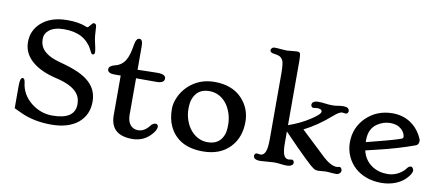

<svg xmlns="http://www.w3.org/2000/svg" viewBox="-74 -1133 3274 1432"><g transform="rotate(10 1563.5 -417.0)"><path d="M577.6 -558.1Q570.8 -558.1 566.2 -564.9Q561.5 -571.8 550.3 -595Q539.1 -618.2 517.1 -640.9Q495.1 -663.6 467.8 -678.2Q415 -706.1 336.4 -706.1Q263.2 -706.1 224.1 -674.8Q190.4 -648.4 190.4 -607.4Q190.4 -555.7 222.7 -522Q262.2 -480.5 349.4 -457.8Q436.5 -435.1 489.5 -410.9Q542.5 -386.7 575.2 -356.4Q638.2 -299.3 638.2 -210.9Q638.2 -108.9 565.4 -48.8Q491.7 11.2 362.8 11.2Q231.4 11.2 129.9 -36.1L74.7 -62V-234.9Q74.7 -294.4 95.2 -294.4Q109.4 -294.4 113.8 -265.1Q124 -172.4 201.2 -111.8Q272 -56.6 359.4 -56.6Q530.8 -56.6 530.8 -172.9Q530.8 -226.1 497.1 -262.2Q451.7 -310.5 344.2 -335.4Q213.4 -365.2 147 -428.7Q86.4 -486.3 86.4 -565.9Q86.4 -652.3 149.4 -710.4Q221.7 -777.3 350.1 -777.3Q434.6 -777.3 489.3 -754.9Q499.5 -750.5 500.7 -750.5Q502 -750.5 504.2 -751Q506.3 -751.5 509.3 -753.9Q514.2 -757.3 522.5 -768.6Q538.1 -789.1 546.4 -789.1Q565.9 -789.1 566.9 -763.7Q569.3 -692.4 578.1 -655.8Q592.3 -596.7 592.3 -577.4Q592.3 -558.1 577.6 -558.1Z M1077.6 -506.8Q1140.6 -506.8 1140.6 -474.1Q1140.6 -439 1081.5 -439H927.2V-165.5Q927.2 -91.8 972.7 -68.4Q988.3 -60.1 1008.3 -60.1Q1056.6 -60.1 1093.8 -109.4Q1109.9 -130.9 1132.8 -130.9Q1140.1 -130.9 1145 -124.3Q1149.9 -117.7 1149.9 -111.3Q1149.9 -91.3 1131.3 -66.4Q1073.2 11.7 976.1 11.7Q855 11.7 822.8 -69.3Q811 -98.6 811 -141.1V-439H762.2Q710.9 -439 710.9 -470.7Q710.9 -483.4 723.4 -492.9Q735.8 -502.4 758.1 -507.6Q780.3 -512.7 799.6 -526.4Q818.8 -540 832 -561.5Q856 -599.1 868.2 -681.6Q876.5 -733.4 901.9 -733.4Q927.2 -733.4 927.2 -681.6V-503.4L977.5 -504.9Q1036.1 -506.8 1077.6 -506.8Z M1230 -262.7Q1230 -304.7 1251.7 -352.5Q1273.4 -400.4 1311 -436.5Q1392.6 -514.2 1509.8 -514.2Q1645.5 -514.2 1720.2 -433.1Q1787.1 -360.4 1787.1 -259.8Q1787.1 -141.1 1716.3 -66.9Q1641.6 11.7 1511.7 11.7Q1324.2 11.7 1256.3 -129.9Q1230 -185.1 1230 -262.7ZM1361.8 -356.4Q1351.6 -328.6 1351.6 -282.7Q1351.6 -236.8 1366.9 -194.3Q1382.3 -151.9 1407.7 -122.6Q1460.9 -62 1534.2 -62Q1624 -62 1653.8 -140.6Q1664.1 -167.5 1664.1 -216.8Q1664.1 -266.1 1647.9 -310.3Q1631.8 -354.5 1606 -383.3Q1555.2 -439.9 1482.4 -439.9Q1392.1 -439.9 1361.8 -356.4Z M2049.8 0 1945.8 7.3Q1903.8 7.3 1896 -12.7Q1894 -18.1 1894 -24.2Q1894 -30.3 1898.9 -36.9Q1903.8 -43.5 1912.6 -43.5L1938.5 -40Q1977.1 -40 1985.4 -107.4Q1988.3 -131.8 1988.3 -167V-658.2Q1988.3 -741.7 1976.6 -762Q1964.8 -782.2 1948.7 -788.6Q1932.6 -794.9 1914.1 -796.9Q1878.4 -799.8 1878.4 -821.3Q1878.4 -828.1 1886 -835.9Q1893.6 -843.8 1906.7 -843.8Q1919.9 -843.8 1930.2 -842.8Q1940.4 -841.8 1950.7 -840.8Q1981.4 -837.9 1998 -837.9L2072.8 -844.7Q2093.3 -844.7 2097.7 -836.4Q2104 -824.2 2104 -781.2V-291.5Q2191.4 -321.8 2261.7 -367.2Q2333 -412.6 2333 -433.6Q2333 -454.6 2295.9 -454.6L2267.1 -451.2Q2259.3 -451.2 2254.2 -458.3Q2249 -465.3 2249 -470.5Q2249 -475.6 2250.7 -481Q2252.4 -486.3 2257.3 -491.2Q2268.6 -502.4 2295.9 -502.4Q2323.2 -502.4 2350.6 -498.5Q2377.9 -494.6 2402.3 -494.6Q2426.8 -494.6 2446 -498.5Q2465.3 -502.4 2488.3 -502.4Q2531.7 -502.4 2531.7 -471.2Q2531.7 -465.3 2526.6 -458.3Q2521.5 -451.2 2513.2 -451.2L2485.8 -454.6Q2464.8 -454.6 2423.8 -418.5Q2323.7 -330.6 2222.7 -280.3L2409.7 -104Q2470.2 -47.9 2515.6 -47.9L2537.6 -51.3Q2548.8 -51.3 2554.7 -33.7Q2556.2 -29.3 2556.2 -25.6Q2556.2 -22 2554.2 -16.6Q2552.2 -11.2 2547.9 -6.8Q2536.6 4.4 2521.5 4.4Q2506.3 4.4 2496.3 3.7Q2486.3 2.9 2476.3 2.2Q2466.3 1.5 2457.3 0.7Q2448.2 0 2442.4 0L2382.8 4.4Q2364.7 4.4 2351.8 -3.9Q2338.9 -12.2 2321.3 -27.3Q2303.7 -42.5 2275.4 -70.3L2205.1 -139.6L2104 -243.7V-156.7Q2104 -93.8 2115.7 -66.9Q2127.4 -40 2151.4 -40L2177.2 -43.5Q2185.1 -43.5 2189.9 -36.6Q2194.8 -29.8 2194.8 -23.9Q2194.8 -18.1 2192.6 -12.9Q2190.4 -7.8 2185.1 -3.4Q2167.5 10.7 2122.1 5.9L2076.2 1Q2064.5 0 2049.8 0Z M2657.2 -433.6Q2738.3 -514.2 2858.4 -514.2Q2938.5 -514.2 2998.5 -472.7Q3042 -442.9 3070.8 -394.5Q3090.8 -359.4 3090.8 -349.9Q3090.8 -340.3 3090.1 -335.2Q3089.4 -330.1 3086.9 -325.2Q3081.5 -313.5 3066.4 -308.1Q2941.9 -262.7 2789.6 -226.6L2704.1 -206.1Q2720.7 -134.8 2777.8 -95.7Q2828.1 -61.5 2896.5 -61.5Q2955.6 -61.5 3004.9 -99.6Q3020.5 -111.3 3029.3 -124Q3044.4 -146.5 3061.5 -146.5Q3072.3 -146.5 3080.1 -128.9Q3082 -124.5 3082 -120.6Q3082 -102.1 3063 -77.1Q3029.3 -32.7 2976.6 -10.5Q2923.8 11.7 2863.5 11.7Q2803.2 11.7 2752.2 -6.1Q2701.2 -23.9 2663.1 -57.9Q2625 -91.8 2602.8 -140.6Q2580.6 -189.5 2580.6 -246.1Q2580.6 -302.7 2600.6 -350.1Q2620.6 -397.5 2657.2 -433.6ZM2697.3 -267.6 2836.4 -303.7Q2960.9 -336.9 2966.3 -345.7Q2967.8 -348.6 2967.8 -357.2Q2967.8 -365.7 2960.9 -381.1Q2954.1 -396.5 2939.9 -409.7Q2907.2 -439.9 2855 -439.9Q2803.7 -439.9 2758.3 -410.6Q2696.8 -370.6 2696.8 -284.7V-276.4Q2696.8 -272 2697.3 -267.6Z"/></g></svg>

Font: Stoke
Style: Regular
Weight: 400
Designer: Nicole Fally
Foundry: Nicole Fally
Version: Version 1.002